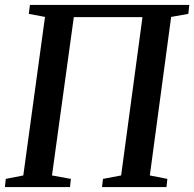

<svg xmlns="http://www.w3.org/2000/svg" viewBox="-21 -763 792 783"><path d="M-1 0 2.5 -33.5 74 -47.5 162.5 -694 96.5 -706.5 101 -743H751L747 -706.5L677 -694L590 -47.5L661.5 -33.5L658 0H395L399 -33.5L473 -47.5L560 -693H280L191 -47.5L268 -33.5L264.5 0Z"/></svg>

Font: Merriweather 60pt Medium
Style: Italic
Weight: 500
Italic angle: -7.8°
Version: Version 2.101